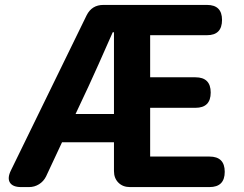

<svg xmlns="http://www.w3.org/2000/svg" viewBox="-20 -760 992 780"><path d="M66 0Q32 0 20.5 -18Q9 -36 24 -67L332 -698Q353 -740 400 -740H617H821Q882 -740 882 -679Q882 -617 821 -617H590V-446H774Q836 -446 836 -384Q836 -322 774 -322H590V-124H831Q893 -124 893 -62Q893 0 831 0H508Q479 0 461 -18Q443 -36 443 -65V-182H232L167 -43Q157 -23 138.5 -11.5Q120 0 98 0ZM287 -297H365H443V-629H438Q372 -479 340 -410Z"/></svg>

Font: GenSenRounded TW B
Style: Regular
Weight: 700
Version: Version 1.501;PS 1;hotconv 16.6.51;makeotf.lib2.5.65220